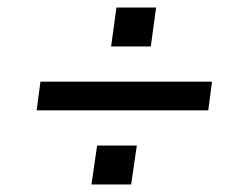

<svg xmlns="http://www.w3.org/2000/svg" viewBox="-20 -604 630 508"><path d="M274 -481 288 -584H393L379 -481ZM77 -312 87 -388H541L531 -312ZM222 -116 237 -219H342L327 -116Z"/></svg>

Font: Host Grotesk
Style: Italic
Weight: 400
Italic angle: -8°
Designer: Doğukan Karapınar based on Poppins by Indian Type Foundry, Jonny Pinhorn
Foundry: Element Type
Version: Version 1.001; ttfautohint (v1.8.4.7-5d5b)